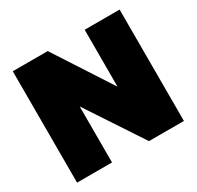

<svg xmlns="http://www.w3.org/2000/svg" viewBox="-152 -883 1083 1057"><g transform="rotate(-30 389.5 -354.0)"><path d="M49.8 0V-708H272L506.8 -346.2V-708H729V0H506.8L272 -356V0Z"/></g></svg>

Font: Poppins Black
Style: Regular
Weight: 900
Designer: Ninad Kale (Devanagari), Jonny Pinhorn (Latin)
Foundry: Indian Type Foundry
Version: 4.004